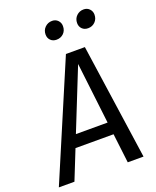

<svg xmlns="http://www.w3.org/2000/svg" viewBox="-191 -983 872 1076"><g transform="rotate(-20 245.0 -445.0)"><path d="M360 -175H133L63 0H-30L263 -689H376L475 0H381ZM351 -248 308 -613 162 -248ZM193 -830Q193 -856 210.5 -873Q228 -890 253 -890Q274 -890 287.5 -876Q301 -862 301 -842Q301 -815 284 -798.5Q267 -782 242 -782Q220 -782 206.5 -795.5Q193 -809 193 -830ZM381 -830Q381 -856 398.5 -873Q416 -890 441 -890Q462 -890 475.5 -876Q489 -862 489 -842Q489 -816 472 -799Q455 -782 430 -782Q408 -782 394.5 -795.5Q381 -809 381 -830Z"/></g></svg>

Font: Fira Sans Condensed
Style: Italic
Weight: 400
Width: 3
Italic angle: -8°
Designer: bBox Type GmbH & Carrois Corporate GbR & Edenspiekermann AG
Foundry: bBox Type GmbH & Carrois Corporate GbR & Edenspiekermann AG
Version: Version 4.301